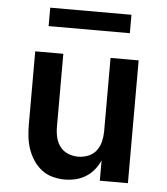

<svg xmlns="http://www.w3.org/2000/svg" viewBox="-52 -755 704 810"><g transform="rotate(5 300.0 -350.5)"><path d="M252 8Q226 8 200 1Q174 -6 153.5 -22Q133 -38 118.5 -60Q104 -82 95.5 -107Q87 -132 84 -158Q81 -184 81 -210V-520H200V-210Q200 -188 205 -166.5Q210 -145 223 -127.5Q236 -110 257 -101.5Q278 -93 300 -93Q322 -93 343 -101.5Q364 -110 377 -127.5Q390 -145 395 -166.5Q400 -188 400 -210V-520H519V0H400V-86Q391 -65 376 -46.5Q361 -28 341 -15.5Q321 -3 298 2.5Q275 8 252 8ZM128 -631V-709H472V-631Z"/></g></svg>

Font: Iosevka SS04 Extended
Style: Bold
Weight: 700
Width: 7
Monospace: yes
Designer: Belleve Invis
Foundry: Belleve Invis
Version: Version 19.0.0; ttfautohint (v1.8.4)